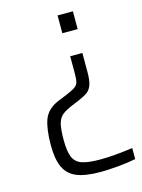

<svg xmlns="http://www.w3.org/2000/svg" viewBox="-108 -573 608 823"><g transform="rotate(-15 196.0 -162.0)"><path d="M230 -510H298V-431H230ZM58 21Q58 -51 73 -92Q88 -133 136 -154L180 -172Q208 -184 219 -192Q230 -200 233.5 -212Q237 -224 237 -251V-327H291V-242Q291 -205 284 -185.5Q277 -166 263.5 -156Q250 -146 222 -134L200 -125Q163 -110 146.5 -97Q130 -84 123.5 -60Q117 -36 117 12Q117 64 128 89.5Q139 115 166.5 124.5Q194 134 248 134Q306 134 392 122V171Q357 178 312.5 182Q268 186 234 186Q168 186 130 170.5Q92 155 75 119Q58 83 58 21Z"/></g></svg>

Font: Saira SemiCondensed Light
Style: Regular
Weight: 300
Width: 4
Designer: Hector Gatti with collaboration of the Omnibus-Type team
Foundry: Omnibus-Type
Version: Version 0.072; ttfautohint (v1.8)